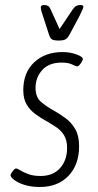

<svg xmlns="http://www.w3.org/2000/svg" viewBox="-20 -738 393 767"><path d="M139 9Q104 9 77.5 0.5Q51 -8 36.5 -19.5Q22 -31 22 -38Q23 -44 31 -54.5Q39 -65 44 -65Q49 -65 61 -57.5Q73 -50 93 -42.5Q113 -35 142 -35Q192 -35 220 -66.5Q248 -98 248 -147Q248 -178 236 -197.5Q224 -217 204.5 -230Q185 -243 164 -255Q142 -267 121 -282.5Q100 -298 86.5 -320.5Q73 -343 73 -378Q73 -448 116.5 -489Q160 -530 230 -530Q260 -530 286 -520.5Q312 -511 311 -501Q310 -495 302 -484Q294 -473 289 -473Q283 -473 268 -480.5Q253 -488 226 -488Q176 -488 149 -458.5Q122 -429 122 -387Q122 -349 145 -330Q168 -311 197 -295Q220 -282 243 -265Q266 -248 281 -221.5Q296 -195 296 -154Q296 -80 253.5 -35.5Q211 9 139 9ZM302 -718Q313 -718 313 -711Q313 -706 307 -694Q301 -682 297 -673L259 -602Q250 -585 241 -580.5Q232 -576 214 -576Q196 -576 188 -580.5Q180 -585 175 -602L152 -673Q149 -681 146 -691.5Q143 -702 143 -708Q143 -718 156 -718Q165 -718 171 -715Q177 -712 182 -701L218 -622L271 -701Q278 -711 285 -714.5Q292 -718 302 -718Z"/></svg>

Font: Asap Condensed Condensed ExtraLight
Style: Italic
Weight: 200
Width: 3
Italic angle: -6°
Designer: Pablo Cosgaya
Foundry: Omnibus-Type
Version: Version 3.001; ttfautohint (v1.8.4.7-5d5b)